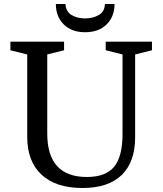

<svg xmlns="http://www.w3.org/2000/svg" viewBox="-20 -928 812 959"><path d="M592 -259V-656L508 -677V-720H739V-677L655 -656V-243Q655 -119 588 -54Q521 11 392 11Q259 11 187.5 -55.5Q116 -122 116 -244V-656L32 -677V-720H300V-677L216 -656V-261Q216 -44 414 -44Q508 -44 550 -95Q592 -146 592 -259ZM552 -908H504Q503 -870 473.5 -853Q444 -836 405 -836Q366 -836 337.5 -853Q309 -870 307 -908H259Q259 -845 298.5 -806Q338 -767 405 -767Q473 -767 512.5 -806Q552 -845 552 -908Z"/></svg>

Font: Domine
Style: Regular
Weight: 400
Designer: Pablo Impallari, Rodrigo Fuenzalida, Brenda Gallo
Foundry: Pablo Impallari, Rodrigo Fuenzalida, Brenda Gallo
Version: Version 2.000;September 19, 2022;FontCreator 14.0.0.2877 64-